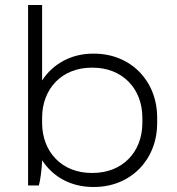

<svg xmlns="http://www.w3.org/2000/svg" viewBox="-20 -740 706 766"><path d="M351 6H355C501 6 607 -102 607 -249V-271C607 -418 501 -526 355 -526H351C263 -526 190 -484 148 -419V-720H92V0H135C141 -21 146 -61 148 -95V-101C190 -35 263 6 351 6ZM345 -50C228 -50 148 -133 148 -250V-270C148 -387 228 -470 345 -470H350C468 -470 548 -387 548 -270V-250C548 -133 468 -50 350 -50Z"/></svg>

Font: Fixel Display Light
Style: Regular
Weight: 300
Designer: AlfaBravo + MacPaw
Foundry: Kyrylo Tkachov, Marchela Mozhyna, Serhii Makarenko, Maria Weinstein, Zakhar Kryvoshyya
Version: Version 1.211